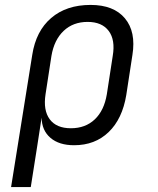

<svg xmlns="http://www.w3.org/2000/svg" viewBox="-20 -580 640 780"><path d="M25 180 111 -357Q126 -454 188 -507Q250 -560 348 -560Q442 -560 487.5 -505.5Q533 -451 518 -357L493 -194Q477 -97 421.5 -43.5Q366 10 281 10Q220 10 185 -20Q150 -50 149 -102L131 15L105 180ZM268 -59Q327 -59 365 -95Q403 -131 414 -197L438 -353Q449 -418 421.5 -454.5Q394 -491 336 -491Q277 -491 238.5 -454.5Q200 -418 189 -353L165 -197Q155 -132 182 -95.5Q209 -59 268 -59Z"/></svg>

Font: JetBrains Mono NL Light
Style: Italic
Weight: 300
Italic angle: -9°
Designer: Philipp Nurullin, Konstantin Bulenkov
Foundry: JetBrains
Version: Version 2.304; ttfautohint (v1.8.4.7-5d5b)